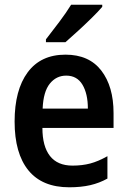

<svg xmlns="http://www.w3.org/2000/svg" viewBox="-20 -785 542 815"><path d="M258 -553Q358 -553 410 -485.5Q462 -418 462 -305V-242H160Q160 -164 192 -123Q224 -82 288 -82Q329 -82 363 -91Q397 -100 436 -122V-27Q402 -8 363 1Q324 10 274 10Q159 10 100.5 -62Q42 -134 42 -269Q42 -403 97.5 -478Q153 -553 258 -553ZM261 -464Q219 -464 191.5 -430Q164 -396 161 -324H353Q353 -387 330 -425.5Q307 -464 261 -464ZM414 -756Q397 -736 369.5 -709Q342 -682 312 -654.5Q282 -627 258 -606H175V-618Q203 -654 232 -692.5Q261 -731 282 -765H414Z"/></svg>

Font: Noto Sans Hebrew Condensed SemiBold
Style: Regular
Weight: 600
Width: 3
Designer: Ben Nathan
Foundry: Google LLC
Version: Version 3.001; ttfautohint (v1.8.4.7-5d5b)